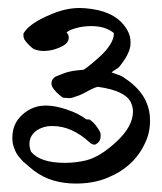

<svg xmlns="http://www.w3.org/2000/svg" viewBox="-20 -941 398 471"><path d="M106 -906.2Q141.6 -921.4 175.3 -921.4Q187.5 -921.4 205.6 -918.9Q268.6 -909.7 292.5 -866.7Q300.3 -853 300.3 -836.9Q300.3 -831.1 299.8 -828.1Q295.9 -805.2 272 -776.4Q270.5 -774.4 262.9 -770Q255.4 -765.6 253.9 -763.2Q254.4 -762.7 264.6 -759.5Q274.9 -756.3 280.8 -752.9Q283.2 -751.5 297.4 -741.2Q326.2 -718.8 338.4 -691.9Q348.1 -670.4 348.1 -645.5Q348.1 -615.7 336.4 -591.3Q309.6 -531.7 243.7 -504.9Q210 -490.7 166 -490.7Q137.7 -490.7 111.8 -498Q85.9 -505.4 62.5 -522.9Q58.6 -526.4 49.3 -533.9Q40 -541.5 37.1 -544.4Q34.2 -547.4 28.8 -553.5Q23.4 -559.6 20 -565.7Q16.6 -571.8 13.7 -580.6Q10.3 -590.3 10.3 -602.5Q10.3 -611.3 11.7 -618.7Q15.6 -642.1 34.9 -659.7Q54.2 -677.2 79.1 -681.2Q87.9 -682.1 92.3 -682.1Q115.2 -682.1 143.6 -672.4Q173.3 -662.6 191.4 -648.4Q191.9 -647.9 199.7 -647.9L203.6 -645Q215.3 -636.2 226.1 -616.2Q229.5 -596.7 218.3 -589.4Q210.9 -582 199.7 -591.8Q156.2 -631.8 108.9 -631.8Q99.6 -631.8 95.2 -630.9Q75.7 -627.4 64 -616Q52.2 -604.5 52.2 -587.4Q52.2 -579.6 56.2 -568.8Q78.6 -541.5 139.2 -541.5Q165.5 -541.5 190.4 -547.4Q225.1 -555.7 265.6 -593.3Q306.2 -630.9 306.2 -667.5Q306.2 -678.7 300.8 -690.4Q286.6 -718.8 220.2 -728Q211.9 -726.6 196.3 -718Q180.7 -709.5 175.3 -707.5Q157.2 -700.7 151.4 -700.2Q148.4 -700.2 135.3 -701.2L131.8 -703.1Q117.7 -713.9 109.9 -725.1Q104.5 -733.4 106.9 -741.7Q108.4 -746.1 111.6 -749.3Q114.7 -752.4 116.9 -753.4Q119.1 -754.4 125.5 -756.8Q132.8 -759.8 138.2 -761.7Q143.6 -763.7 149.9 -765.1Q156.2 -766.6 159.2 -767.1Q162.1 -767.6 171.4 -768.6Q180.7 -769.5 185.5 -770Q194.8 -776.4 204.3 -784.2Q213.9 -792 227.8 -804.9Q241.7 -817.9 250.5 -832Q259.3 -846.2 259.3 -858.4V-859.9Q238.8 -877 203.6 -877Q184.1 -877 166.7 -872.1Q149.4 -867.2 143.1 -861.3Q146 -858.4 147 -856.4L147.5 -855L147.9 -853.5Q149.9 -846.7 146.5 -839.8Q141.6 -831.1 127.4 -825Q113.3 -818.8 100.1 -816.9Q91.3 -815.9 87.4 -815.9Q75.2 -815.9 62.5 -820.8Q51.3 -828.6 41.5 -841.8Q36.6 -847.2 37.6 -858.9Q52.2 -884.3 106 -906.2Z"/></svg>

Font: Avessa
Style: Medium
Weight: 500
Designer: Arman Khorramak
Foundry: Arman Khorramak
Version: Version 1.000; ttfautohint (v1.8.1)